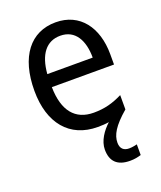

<svg xmlns="http://www.w3.org/2000/svg" viewBox="-141 -636 793 946"><g transform="rotate(-20 255.0 -162.5)"><path d="M348 116C348 76 371 35 441 -25V-100C391 -75 347 -63 290 -63C193 -63 140 -127 138 -252H464V-306C464 -447 391 -546 264 -546C132 -546 51 -443 51 -264C51 -94 137 10 284 10C305 10 325 9 343 6C309 37 278 81 278 127C278 187 309 221 377 221C401 221 418 217 435 212V156C426 158 411 162 393 162C365 162 348 147 348 116ZM263 -476C342 -476 377 -409 377 -320H139C147 -421 190 -476 263 -476Z"/></g></svg>

Font: Noto Sans Thai Looped SemiCondensed
Style: Regular
Weight: 400
Width: 4
Designer: Sasikarn Vongin, Ben Mitchell
Foundry: The Fontpad Ltd
Version: Version 1.001